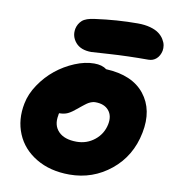

<svg xmlns="http://www.w3.org/2000/svg" viewBox="-85 -834 834 921"><g transform="rotate(10 332.0 -373.5)"><path d="M315.9 -585Q264.2 -585 239 -614.5Q213.9 -644 221.2 -682.1Q226.6 -706.5 244.4 -722.7Q262.2 -738.8 305.2 -744.1Q411.1 -758.8 512.2 -758.8Q546.4 -758.8 573 -751.5Q599.6 -744.1 615.2 -732.4Q630.9 -720.7 640.1 -705.8Q649.4 -690.9 651.9 -677Q654.3 -663.1 651.9 -649.9Q646.5 -625 630.6 -610.6Q614.7 -596.2 591.8 -596.2Q489.3 -596.2 404.1 -590.6Q318.8 -585 315.9 -585ZM314 12.2Q219.7 12.2 151.6 -28.6Q83.5 -69.3 55.2 -137.5Q26.9 -205.6 43 -286.1Q52.2 -334 83.3 -379.9Q114.3 -425.8 155.5 -459Q196.8 -492.2 246.1 -512.7Q295.4 -533.2 339.8 -533.2Q378.9 -533.2 399.9 -516.1Q528.8 -510.3 588.4 -435.3Q647.9 -360.4 625 -246.1Q602.1 -129.4 514.9 -58.6Q427.7 12.2 314 12.2ZM212.9 -258.8Q203.1 -209 232.2 -179Q261.2 -148.9 320.8 -148.9Q370.6 -148.9 408.4 -179.2Q446.3 -209.5 456.1 -257.8Q464.4 -299.8 442.6 -325.4Q420.9 -351.1 377.9 -351.1Q373.5 -351.1 369.4 -350.6Q365.2 -350.1 360.8 -348.4Q356.4 -346.7 353.3 -345.7Q350.1 -344.7 345 -341.6Q339.8 -338.4 337.2 -336.7Q334.5 -335 328.6 -330.3Q322.8 -325.7 320.1 -323.7Q317.4 -321.8 310.1 -315.7Q302.7 -309.6 299.8 -307.1Q273.9 -285.2 256.6 -277.1Q239.3 -269 215.8 -269H214.8Q212.9 -263.2 212.9 -258.8Z"/></g></svg>

Font: Shantell Sans Normal
Style: Italic
Weight: 800
Italic angle: -11.31°
Designer: Stephen Nixon, Anya Danilova, Shantell Martin
Foundry: Arrow Type
Version: Version 1.006;[559af2be0]